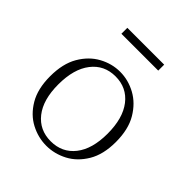

<svg xmlns="http://www.w3.org/2000/svg" viewBox="-186 -779 914 914"><g transform="rotate(45 271.0 -322.0)"><path d="M271 13Q216 13 165.5 -13.5Q115 -40 82.5 -95Q50 -150 50 -234Q50 -319 82.5 -374.5Q115 -430 165.5 -457.5Q216 -485 271 -485Q326 -485 376.5 -457.5Q427 -430 460 -374.5Q493 -319 493 -234Q493 -150 460 -95Q427 -40 376.5 -13.5Q326 13 271 13ZM271 -17Q347 -17 392 -74Q437 -131 437 -234Q437 -338 392 -396Q347 -454 271 -454Q195 -454 150 -396Q105 -338 105 -234Q105 -131 150 -74Q195 -17 271 -17ZM147 -617V-657H395V-617Z"/></g></svg>

Font: Source Serif Pro Light
Style: Regular
Weight: 300
Designer: Frank Grießhammer
Foundry: Adobe Systems Incorporated
Version: Version 3.001;hotconv 1.0.111;makeotfexe 2.5.65597